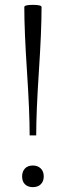

<svg xmlns="http://www.w3.org/2000/svg" viewBox="-20 -761 270 790"><path d="M115 -80Q135 -80 147.5 -68Q160 -56 160 -35Q160 -15 148 -3Q136 9 115 9Q95 9 83 -2.5Q71 -14 71 -35Q71 -55 82.5 -67.5Q94 -80 115 -80ZM80 -732Q80 -741 115 -741Q151 -741 151 -732Q151 -634 140 -467.5Q129 -301 129 -204H102Q102 -301 91 -467.5Q80 -634 80 -732Z"/></svg>

Font: Foglihten068fMac
Style: Regular
Weight: 500
Designer: gluk (gluksza@wp.pl)
Foundry: gluk (gluksza@wp.pl)
Version: Version 0.68